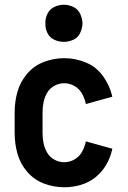

<svg xmlns="http://www.w3.org/2000/svg" viewBox="-20 -784 540 812"><path d="M250 -607Q229 -607 209.5 -616Q190 -625 180.5 -644.5Q171 -664 172 -685Q171 -706 180.5 -725.5Q190 -745 209.5 -754.5Q229 -764 250 -764Q271 -764 290.5 -754.5Q310 -745 319 -725.5Q328 -706 329 -685Q328 -664 319 -644.5Q310 -625 290.5 -616Q271 -607 250 -607ZM252 8Q208 8 166.5 -7.5Q125 -23 95.5 -57Q66 -91 54 -133.5Q42 -176 42 -220V-310Q42 -354 54 -396.5Q66 -439 95.5 -473Q125 -507 166.5 -522.5Q208 -538 252 -538Q299 -538 343.5 -519.5Q388 -501 416.5 -461Q445 -421 455 -375L343 -344Q339 -366 327.5 -387Q316 -408 295.5 -420Q275 -432 252 -432Q230 -432 210.5 -421.5Q191 -411 180 -392.5Q169 -374 164.5 -353Q160 -332 160 -310V-220Q160 -198 164.5 -177Q169 -156 180 -137.5Q191 -119 210.5 -108.5Q230 -98 252 -98Q275 -98 295.5 -110Q316 -122 327.5 -143Q339 -164 343 -186L455 -155Q448 -120 430 -88.5Q412 -57 384 -34.5Q356 -12 321.5 -2Q287 8 252 8Z"/></svg>

Font: Iosevka SS01
Style: Bold
Weight: 700
Monospace: yes
Designer: Belleve Invis
Foundry: Belleve Invis
Version: 2.3.3; ttfautohint (v1.8.3)